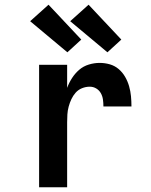

<svg xmlns="http://www.w3.org/2000/svg" viewBox="-20 -795 640 815"><path d="M146 0V-520H265V-422Q273 -444 286 -464Q299 -484 316.5 -499Q334 -514 357 -521Q380 -528 403 -528Q425 -528 446 -522Q467 -516 483.5 -502Q500 -488 511 -469Q522 -450 528 -429Q534 -408 536 -386.5Q538 -365 538 -343H419Q419 -358 417 -372.5Q415 -387 408 -399.5Q401 -412 388.5 -419.5Q376 -427 361 -427Q344 -427 328 -420.5Q312 -414 301 -401.5Q290 -389 283 -374Q276 -359 271.5 -342.5Q267 -326 266 -309Q265 -292 265 -276V0ZM436 -573 278 -705 356 -775 495 -627ZM266 -573 108 -705 186 -775 325 -627Z"/></svg>

Font: Zed Sans Extended
Style: Bold
Weight: 700
Width: 7
Designer: Belleve Invis
Foundry: Belleve Invis
Version: Version 1.0.0; ttfautohint (v1.8.4)